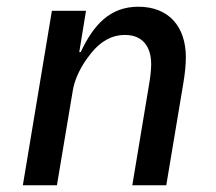

<svg xmlns="http://www.w3.org/2000/svg" viewBox="-20 -548 640 568"><path d="M148.4 0 195.3 -279.8C204.2 -333.1 237.9 -376.4 250.4 -391.7C277.3 -424.4 308.6 -444.6 350.1 -444.6C403.4 -444.6 427.2 -408 427.2 -358.3C427.2 -342.7 425.1 -322.8 421.5 -301.1L371.4 0H471.9L522 -299.7C527.3 -331 529.8 -356.2 529.8 -378.9C529.8 -468.4 480.1 -528.1 389.2 -528.1C306.8 -528.1 257.1 -476.2 218.8 -393.8H214.5L234.4 -516H133.5L47.6 0Z"/></svg>

Font: Margiela Mono Italic Medium It
Style: Regular
Weight: 500
Designer: Mike Abbink, Paul van der Laan, Pieter van Rosmalen
Foundry: Bold Monday
Version: Version 2.003 2021